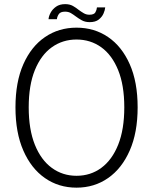

<svg xmlns="http://www.w3.org/2000/svg" viewBox="-20 -876 722 906"><path d="M341 9.5Q257 9.5 192 -35.8Q127 -81 90 -165.8Q53 -250.5 53 -369.5Q53 -489 90.2 -573Q127.5 -657 192.5 -701.2Q257.5 -745.5 341 -745.5Q425 -745.5 490 -701.2Q555 -657 592.2 -573Q629.5 -489 629.5 -369.5Q629.5 -250.5 592.2 -165.8Q555 -81 490 -35.8Q425 9.5 341 9.5ZM341 -46.5Q407.5 -46.5 458.2 -84Q509 -121.5 537.8 -193.5Q566.5 -265.5 566.5 -369.5Q566.5 -474 537.5 -545.2Q508.5 -616.5 457.8 -653Q407 -689.5 341 -689.5Q275.5 -689.5 224.5 -653Q173.5 -616.5 144.5 -545.2Q115.5 -474 115.5 -369.5Q115.5 -265 144.5 -193Q173.5 -121 224.5 -83.8Q275.5 -46.5 341 -46.5ZM476.5 -841Q475.5 -828.5 468.5 -812.2Q461.5 -796 446 -783.8Q430.5 -771.5 403 -771.5Q381.5 -771.5 365.5 -780.5Q349.5 -789.5 337 -799Q326.5 -807 314.8 -814Q303 -821 287 -821Q265 -821 257.2 -809Q249.5 -797 248.5 -785.5H209Q210 -799.5 218.8 -816Q227.5 -832.5 244.5 -844.5Q261.5 -856.5 287.5 -856.5Q309 -856.5 324 -848Q339 -839.5 350.5 -830Q362.5 -821 374.8 -813.8Q387 -806.5 401.5 -806.5Q424 -806.5 430.2 -818Q436.5 -829.5 437.5 -841Z"/></svg>

Font: Epilogue Light
Style: Regular
Weight: 300
Designer: Tyler Finck
Foundry: Etcetera Type Co
Version: Version 2.111; ttfautohint (v1.8.3)